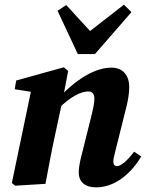

<svg xmlns="http://www.w3.org/2000/svg" viewBox="-20 -789 632 824"><path d="M45.1 8 175.1 0C188.8 -72.4 201.5 -142.9 217.3 -214.3L246.3 -349L249 -360.9L272.5 -484.4L253.8 -500.2L49.4 -443.4L43.3 -405.9L169.7 -386L116.6 -415L30.8 -3.6L45.1 8ZM392.3 15.1C477.8 15.1 547.1 -50.7 586.1 -117.6L555.6 -138C523.9 -96.6 498.8 -76.1 481.7 -76.1C471.9 -76.1 466.3 -83.1 466.3 -96.3C466.3 -106.3 469.9 -119.9 474.7 -139.3L521.9 -328.2C529.9 -359.7 534.6 -388.4 534.6 -415.4C534.6 -471.4 501.8 -498.7 458.4 -498.7C388.1 -498.7 306.4 -449.1 230.8 -367.2H224.8L230.8 -323C282.6 -374 327.1 -396.6 358.7 -396.6C374.2 -396.6 385.1 -387.1 385.1 -365.7C385.1 -349.3 380 -322 372 -290.9L334.7 -141.1C326.8 -110.8 318 -78.1 318 -48.6C318 -8.3 344.9 15.1 392.3 15.1ZM264.1 -767.5 227 -742.7 314 -556.9H387.5L544.1 -737L511.9 -768.9L322.6 -621.6H398.1L264.1 -767.5Z"/></svg>

Font: Source Serif 4 Variable
Style: Italic
Weight: 400
Italic angle: -12°
Designer: Frank Grießhammer
Foundry: Adobe Systems Incorporated
Version: Version 4.004;hotconv 1.0.116;makeotfexe 2.5.65601